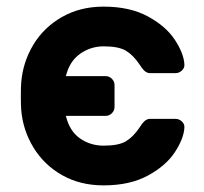

<svg xmlns="http://www.w3.org/2000/svg" viewBox="-20 -550 617 580"><path d="M434 -191H510Q521 -191 529.5 -183Q538 -175 537 -164Q535 -131 508 -90Q481 -49 426.5 -19.5Q372 10 293 10Q222 10 167.5 -21Q113 -52 81 -104.5Q49 -157 44 -219Q43 -231 43 -259Q43 -288 44 -300Q49 -362 80.5 -414.5Q112 -467 167 -498.5Q222 -530 293 -530Q372 -530 426.5 -500.5Q481 -471 508 -430Q535 -389 537 -356Q538 -345 529.5 -337Q521 -329 510 -329H434Q424 -329 416.5 -336Q409 -343 401 -356Q382 -384 360 -397Q338 -410 293 -410Q254 -410 222 -387.5Q190 -365 179 -320H299Q310 -320 318 -312Q326 -304 326 -293V-227Q326 -216 318 -208Q310 -200 299 -200H179Q190 -154 221.5 -132Q253 -110 293 -110Q338 -110 360 -123Q382 -136 401 -164Q409 -177 416.5 -184Q424 -191 434 -191Z"/></svg>

Font: Hezaedrus Medium
Style: Regular
Weight: 500
Designer: Hubert & Fischer
Foundry: Hubert & Fischer
Version: Version 1.10;September 3, 2019;FontCreator 11.5.0.2425 64-bi